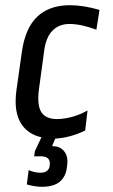

<svg xmlns="http://www.w3.org/2000/svg" viewBox="-20 -520 433 737"><path d="M362 -482 350 -406Q291 -428 247 -428Q207 -428 182 -403Q157 -378 150 -328L129 -174Q127 -162 127 -142Q127 -100 145 -81.5Q163 -63 198 -63Q226 -63 257 -71.5Q288 -80 316 -96L307 -19Q249 9 192 12L180 41H182Q208 41 223.5 57.5Q239 74 239 101L238 112L237 121Q228 197 142 197Q114 197 83 188L90 133Q113 143 135 143Q151 143 159.5 136.5Q168 130 170 120L171 113Q173 97 164.5 88.5Q156 80 137 80H111L114 60L139 7Q91 -4 65.5 -39Q40 -74 40 -131Q40 -151 43 -173L64 -321Q77 -413 123.5 -456.5Q170 -500 248 -500Q300 -500 362 -482Z"/></svg>

Font: Ropa Sans
Style: Italic
Weight: 400
Version: Version 1.100